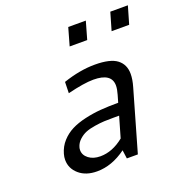

<svg xmlns="http://www.w3.org/2000/svg" viewBox="-127 -806 884 928"><g transform="rotate(-20 315.0 -342.0)"><path d="M540 -693.8H630.4L604 -603H513.7ZM323.7 -693.8H414.1L388.2 -603H297.9ZM408.2 -207H378.9Q351.6 -207 331.1 -206.1Q310.5 -205.1 282.2 -200.7Q253.9 -196.3 234.6 -188.5Q215.3 -180.7 198.5 -165.3Q181.6 -149.9 175.8 -128.9Q173.8 -122.6 173.8 -114.3Q173.8 -88.9 197 -71Q220.2 -53.2 256.8 -53.2Q318.8 -53.2 377.4 -100.6ZM381.8 -479Q460.9 -479 495.4 -452.6Q529.8 -426.3 529.8 -377.9Q529.8 -349.1 519 -312.5L429.2 0H372.6L366.7 -43.9Q293.5 9.8 217.3 9.8Q159.7 9.8 124.8 -20.5Q89.8 -50.8 89.8 -95.2Q89.8 -109.4 94.2 -125Q104 -159.7 127.2 -185.3Q150.4 -210.9 180.7 -226.3Q210.9 -241.7 252.4 -251.2Q293.9 -260.7 334.5 -263.9Q375 -267.1 425.3 -267.1L436 -304.2Q443.8 -330.6 443.8 -349.1Q443.8 -413.1 350.1 -413.1Q302.2 -413.1 216.8 -392.1L218.3 -449.7Q304.7 -479 381.8 -479Z"/></g></svg>

Font: Cantarell
Style: Italic
Weight: 400
Italic angle: -16°
Designer: Dave Crossland
Version: Version 1.004